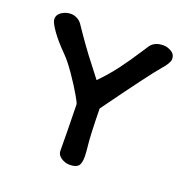

<svg xmlns="http://www.w3.org/2000/svg" viewBox="-116 -735 802 839"><g transform="rotate(20 284.5 -315.5)"><path d="M529 -534Q492 -492 336 -276Q338 -147 344 -99Q347 -69 347 -56Q347 -23 335.5 -11.5Q324 0 296 0Q275 0 256.5 -12.5Q238 -25 238 -43Q238 -116 235 -257Q235 -263 227 -277Q219 -291 217 -295Q196 -332 164.5 -377.5Q133 -423 110 -446Q66 -490 41 -525.5Q16 -561 16 -576Q16 -597 35.5 -609.5Q55 -622 78 -622Q91 -622 105.5 -615Q120 -608 129 -595Q188 -507 234 -449L281 -388Q324 -432 356.5 -475.5Q389 -519 428 -579L445 -605Q464 -631 504 -631Q523 -631 541.5 -620Q560 -609 560 -587Q560 -569 529 -534Z"/></g></svg>

Font: Itim
Style: Regular
Weight: 400
Designer: Suppakit Chalermlarp
Version: Version 1.002g